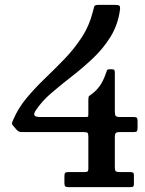

<svg xmlns="http://www.w3.org/2000/svg" viewBox="-20 -770 596 790"><path d="M531 -47.5V-13.5Q531 -4.5 527.8 -2.2Q524.5 0 515 0H263Q252.5 0 248.8 -3Q245 -6 245 -17V-44.5Q245 -55 248 -58.5Q251 -62 261 -62H328.5Q337.5 -62 340.5 -64.8Q343.5 -67.5 343.5 -76.5V-206.5Q343.5 -219 340.8 -222.8Q338 -226.5 325.5 -226.5H74.5Q62.5 -226.5 58.2 -228.5Q54 -230.5 48.5 -236L35 -251.5Q28.5 -258.5 29.2 -263Q30 -267.5 34.5 -277.5Q55.5 -326.5 90.5 -368Q125.5 -409.5 166 -448.2Q206.5 -487 245.8 -527.8Q285 -568.5 316.2 -616.2Q347.5 -664 362.5 -723.5Q366 -735 367.5 -742.5Q369 -750 385 -750H451Q467 -750 471.2 -746.5Q475.5 -743 473.5 -728.5Q465 -667.5 435 -619Q405 -570.5 362.8 -530.5Q320.5 -490.5 275.2 -455.5Q230 -420.5 190.2 -386.2Q150.5 -352 126 -314Q118.5 -302.5 121.8 -295.5Q125 -288.5 147.5 -288.5H333Q342 -288.5 342.8 -291.2Q343.5 -294 343.5 -302.5V-359.5Q343.5 -372.5 346.8 -375.2Q350 -378 357.5 -383Q376 -396.5 390.2 -416Q404.5 -435.5 416 -469Q418.5 -475.5 420 -480.2Q421.5 -485 431.5 -485H438.5Q448.5 -485 450.5 -482Q452.5 -479 452.5 -469.5V-311.5Q452.5 -297.5 456.2 -293Q460 -288.5 474 -288.5H530.5Q540.5 -288.5 543.2 -285Q546 -281.5 546 -271V-243.5Q546 -232 542.5 -229.2Q539 -226.5 527.5 -226.5H471.5Q459.5 -226.5 456 -222.2Q452.5 -218 452.5 -206.5V-81Q452.5 -69 456.2 -65.5Q460 -62 472.5 -62H513Q523 -62 527 -60Q531 -58 531 -47.5Z"/></svg>

Font: Besley Medium
Style: Regular
Weight: 500
Designer: Owen Earl
Foundry: indestructible type*
Version: Version 2.001; ttfautohint (v1.8.3)